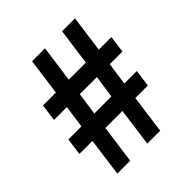

<svg xmlns="http://www.w3.org/2000/svg" viewBox="-198 -873 1010 1010"><g transform="rotate(-45 307.0 -367.5)"><path d="M98 0 127 -214H30L43 -309H140L158 -435H62L75 -530H171L199 -735H295L267 -530H394L422 -735H518L490 -530H584L571 -435H477L459 -309H552L539 -214H446L417 0H321L350 -214H223L194 0ZM236 -309H363L381 -435H254Z"/></g></svg>

Font: League Gothic
Style: Regular
Weight: 400
Designer: The League of Moveable Type
Version: Version 2.001